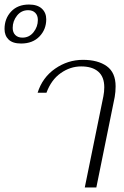

<svg xmlns="http://www.w3.org/2000/svg" viewBox="-112 -827 545 847"><path d="M-92 -699Q-92 -745 -63 -776Q-34 -807 16 -807Q53 -807 72.5 -789Q92 -771 92 -742Q92 -697 62 -666Q32 -635 -19 -635Q-56 -635 -74 -652.5Q-92 -670 -92 -699ZM55 -739Q55 -759 43.5 -770.5Q32 -782 12 -782Q-18 -782 -37 -758Q-56 -734 -56 -704Q-56 -684 -44.5 -672.5Q-33 -661 -13 -661Q17 -661 36 -685Q55 -709 55 -739ZM344 -402Q348 -422 348 -442Q348 -488 321.5 -511Q295 -534 246 -534Q198 -534 156 -504.5Q114 -475 93 -418H54Q75 -485 131 -524Q187 -563 254 -563Q320 -563 359 -535Q398 -507 398 -446Q398 -422 394 -399L313 0H262Z"/></svg>

Font: Taviraj ExtraLight
Style: Italic
Weight: 275
Italic angle: -12°
Designer: Katatrad Team
Foundry: CadsonDemak
Version: Version 1.001